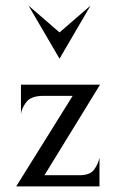

<svg xmlns="http://www.w3.org/2000/svg" viewBox="-20 -667 424 687"><path d="M336 -103V0H38L240 -324H135Q91 -324 74 -301.5Q57 -279 55 -259V-364H338L139 -40H264Q303 -40 317.5 -61Q332 -82 336 -103ZM304 -647 193 -457 82 -647 193 -551Z"/></svg>

Font: BellefairVN
Style: Regular
Weight: 400
Designer: Nick Shinn, Liron Lavi Turkenic
Foundry: Shinntype
Version: Version 1.003